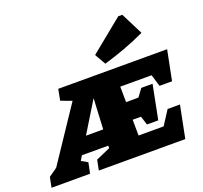

<svg xmlns="http://www.w3.org/2000/svg" viewBox="-219 -991 1218 1152"><g transform="rotate(-20 389.5 -415.0)"><path d="M-80 0 -67 -65 -13 -103 217 -447 147 -473 161 -544H856L818 -353H738L715 -429H515L516 -330H595L631 -379H703L660 -161H588L570 -217H517L518 -116H678L736 -206H815L774 0H222L235 -65L326 -105V-121H158L140 -91Q160 -81 180 -68L166 0ZM221 -223H331L341 -419ZM478 -589 438 -659 648 -830H674L745 -689Q679 -658 612.5 -633.5Q546 -609 478 -589Z"/></g></svg>

Font: Piazzolla SC Black
Style: Italic
Weight: 900
Italic angle: -11.3°
Designer: Juan Pablo del Peral
Foundry: Huerta Tipografica
Version: Version 1.330